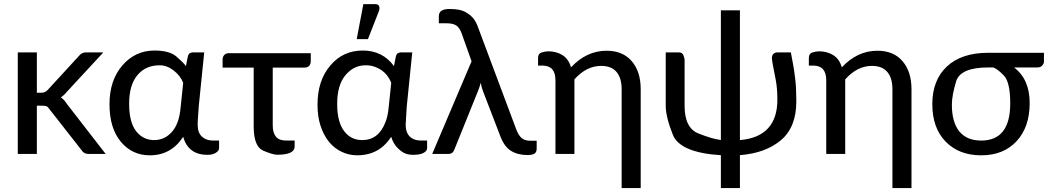

<svg xmlns="http://www.w3.org/2000/svg" viewBox="-20 -769 5237 959"><path d="M164.1 -507.3V-305.7H187Q205.6 -305.7 218.3 -319.8L373.5 -488.8Q388.7 -508.3 410.2 -507.3H496.1L314 -310.5Q299.8 -292.5 283.7 -282.7Q298.8 -273.4 314.5 -249.5L507.8 0H422.9Q398.4 0 387.7 -18.6L227.1 -223.6Q219.7 -235.4 212.4 -238.3Q205.1 -241.2 189.9 -241.2H164.1V0H68.8V-507.3Z M750 -69.3Q801.8 -69.3 838.1 -109.6Q874.5 -149.9 881.8 -229L895 -355.5Q880.4 -391.6 847.2 -417.2Q814 -442.9 777.3 -442.9Q707 -442.9 666 -393.3Q625 -343.8 625 -251Q625 -158.2 659.9 -113.8Q694.8 -69.3 750 -69.3ZM1016.6 4.4Q919.9 4.4 895 -85.9Q835 6.8 728 6.8Q640.1 6.8 583.5 -61Q526.9 -128.9 526.9 -248.5Q526.9 -367.7 591.1 -442.1Q655.3 -516.6 752 -516.6Q826.7 -516.6 861.8 -486.1Q897 -455.6 908.7 -439L918.5 -488.3Q923.3 -507.3 943.4 -507.3H1000L972.7 -237.8Q971.7 -213.4 969.5 -189.7Q967.3 -166 967.3 -145.5Q967.3 -106.4 988.5 -86.7Q1009.8 -66.9 1043.9 -66.9H1074.2V-28.3Q1074.2 -15.6 1057.6 -5.6Q1041 4.4 1016.6 4.4Z M1451.7 -37.6Q1451.7 3.9 1365.7 3.9Q1342.3 3.9 1294.7 -16.6Q1247.1 -37.1 1247.1 -137.7V-431.2H1091.8V-472.7Q1091.8 -484.9 1099.9 -494.1Q1107.9 -503.4 1124 -503.4H1532.2V-465.3Q1532.2 -431.2 1498.5 -431.2H1342.3V-143.1Q1342.3 -105.5 1358.2 -86.2Q1374 -66.9 1409.7 -66.9H1451.7Z M1805.7 -442.9Q1746.6 -442.9 1705.1 -393.1Q1664.1 -343.3 1664.1 -250Q1664.1 -156.7 1701.2 -111.3Q1733.9 -69.3 1789.1 -69.3Q1870.6 -69.3 1904.8 -157.7Q1917 -187.5 1920.9 -229L1934.1 -355.5Q1910.2 -415 1851.6 -435.5Q1832 -442.9 1805.7 -442.9ZM2113.3 -28.3Q2113.3 -15.6 2096.7 -5.9Q2080.1 3.9 2044.9 4.4Q2009.8 4.9 1987.3 -11.7Q1946.8 -40.5 1934.1 -85.9Q1889.2 -16.6 1817.9 0.5Q1746.6 17.1 1687.5 -10.3Q1613.3 -44.9 1581.5 -139.2Q1565.9 -185.5 1565.9 -246.1Q1565.9 -368.2 1630.9 -442.9Q1693.4 -516.6 1792 -516.6Q1890.6 -516.6 1947.8 -439L1957.5 -488.3Q1962.4 -507.3 1982.4 -507.3H2039.1L2011.7 -237.8Q2010.7 -213.4 2008.8 -189.9Q2006.8 -166 2006.3 -145.5Q2006.3 -87.4 2052.7 -71.3Q2066.9 -66.9 2083 -66.9H2113.3ZM1854 -748.5Q1868.2 -748.5 1873 -739.3Q1877.9 -730 1873 -714.8L1817.9 -573.7H1761.7L1794.9 -748.5Z M2171.9 -688.5Q2171.9 -724.1 2224.6 -724.1Q2277.3 -724.1 2302.7 -710Q2328.1 -695.8 2342.5 -679.2Q2356.9 -662.6 2366.2 -636.7L2559.6 -120.1Q2570.8 -91.8 2586.2 -78.9Q2601.6 -65.9 2630.4 -65.9H2660.6V-27.3Q2660.6 -7.3 2648.4 -1Q2636.2 5.4 2614.7 5.4Q2566.4 5.4 2532.2 -15.6Q2498 -36.6 2478 -91.3L2391.6 -315.9Q2384.8 -334 2381.3 -356Q2377 -338.9 2368.7 -317.4L2248.5 -19.5Q2240.7 0 2219.7 0H2138.7L2335.4 -462.9L2286.6 -600.1Q2275.9 -630.4 2259.3 -641.6Q2242.7 -652.8 2208 -652.8H2171.9Z M3009.8 -515.6Q3090.8 -515.6 3135.5 -463.4Q3180.2 -411.1 3180.2 -323.7V170.4H3085V-323.7Q3085 -378.9 3059.6 -409.4Q3034.2 -439.9 2982.4 -439.9Q2909.2 -439.9 2849.1 -372.6V0H2754.4V-368.2Q2754.4 -441.4 2689.5 -441.4H2667.5V-479.5Q2667.5 -501.5 2685.8 -507.1Q2704.1 -512.7 2718.3 -512.7Q2759.3 -512.7 2789.8 -493.4Q2820.3 -474.1 2832 -432.6Q2909.7 -515.6 3009.8 -515.6Z M3862.8 -271.5Q3862.8 -326.2 3855 -368.2Q3847.2 -410.2 3842.8 -431.4Q3838.4 -452.6 3835.4 -475.6Q3835 -493.2 3843.5 -500.2Q3852.1 -507.3 3862.3 -507.3H3930.2Q3936 -475.6 3941.4 -447Q3946.8 -418.5 3952.1 -373.5Q3957.5 -328.6 3957.5 -262.7Q3957.5 -133.3 3880.4 -68.6Q3803.2 -3.9 3675.8 5.9V170.4H3580.6V6.3Q3376 -6.8 3340.6 -96.2Q3305.2 -185.5 3305.2 -240.2V-507.3H3370.6Q3388.7 -507.3 3394 -491.9Q3399.4 -476.6 3399.4 -470.7V-240.2Q3399.4 -129.4 3469 -102.1Q3538.6 -74.7 3580.6 -69.8V-717.3H3675.8V-69.3Q3862.8 -85.4 3862.8 -271.5Z M4362.3 -515.6Q4443.4 -515.6 4488 -463.4Q4532.7 -411.1 4532.7 -323.7V170.4H4437.5V-323.7Q4437.5 -378.9 4412.1 -409.4Q4386.7 -439.9 4335 -439.9Q4261.7 -439.9 4201.7 -372.6V0H4106.9V-368.2Q4106.9 -441.4 4042 -441.4H4020V-479.5Q4020 -501.5 4038.3 -507.1Q4056.6 -512.7 4070.8 -512.7Q4111.8 -512.7 4142.3 -493.4Q4172.9 -474.1 4184.6 -432.6Q4262.2 -515.6 4362.3 -515.6Z M4880.9 -66.9Q5025.9 -66.9 5025.9 -252.4Q5025.9 -358.4 4994.4 -391.4Q4962.9 -424.3 4941.4 -432.1H4916Q4776.4 -432.1 4755.4 -361.8Q4734.4 -291.5 4734.4 -246.6Q4734.4 -158.2 4771.7 -112.5Q4809.1 -66.9 4880.9 -66.9ZM5044.9 -432.1Q5123 -373.5 5123 -253.9Q5123 -134.3 5057.6 -63.7Q4992.2 6.8 4880.9 6.8Q4770 6.8 4703.4 -61.5Q4636.7 -129.9 4636.7 -249.3Q4636.7 -368.7 4709.7 -437Q4782.7 -505.4 4916.5 -505.4H5194.3V-460.4Q5194.3 -451.7 5185.8 -441.9Q5177.2 -432.1 5162.6 -432.1Z"/></svg>

Font: Lato-Medium
Style: Regular
Weight: 500
Designer: Lukasz Dziedzic
Foundry: tyPoland Lukasz Dziedzic
Version: Version 2.006; 2014-01-15